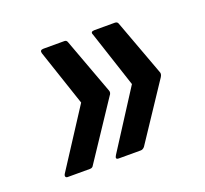

<svg xmlns="http://www.w3.org/2000/svg" viewBox="-72 -516 542 508"><g transform="rotate(-20 199.0 -262.5)"><path d="M296 -433Q303 -433 305 -427L363 -270Q366 -264 361 -256L256 -98Q251 -92 245 -92H183Q172 -92 179 -103L283 -265L231 -423Q226 -433 239 -433ZM154 -433Q160 -433 162 -427L220 -270Q223 -263 217 -256L112 -98Q109 -92 102 -92H39Q35 -92 33.5 -95Q32 -98 35 -103L140 -265L87 -423Q84 -433 95 -433Z"/></g></svg>

Font: Sofia Sans Condensed Medium
Style: Italic
Weight: 500
Italic angle: -9°
Designer: Botio Nikoltchev, Ani Petrova
Foundry: lettersoup
Version: Version 4.101; ttfautohint (v1.8.4.7-5d5b)